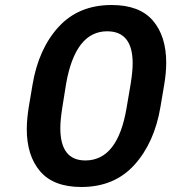

<svg xmlns="http://www.w3.org/2000/svg" viewBox="-20 -734 684 767"><path d="M87 -218Q87 -257 95 -307L110 -396Q134 -539 214 -626.5Q294 -714 426 -714Q537 -714 590.5 -652Q644 -590 644 -483Q644 -444 636 -396L621 -307Q597 -164 517 -75.5Q437 13 305 13Q194 13 140.5 -49.5Q87 -112 87 -218ZM486 -305 502 -399Q510 -449 510 -481Q510 -609 408 -609Q281 -609 244 -399L229 -305Q221 -255 221 -222Q221 -93 321 -93Q451 -93 486 -305Z"/></svg>

Font: Be Vietnam SemiBold
Style: Italic
Weight: 600
Italic angle: -9.556°
Designer: Gabriel Lam
Foundry: TypeRant
Version: Version 3.000